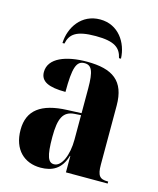

<svg xmlns="http://www.w3.org/2000/svg" viewBox="-116 -846 772 938"><g transform="rotate(15 270.5 -377.5)"><path d="M125 -606H135C145 -655 175 -681 274 -681C371 -681 400 -655 411 -606H421C418 -686 367 -765 274 -765C180 -765 128 -686 125 -606ZM178 10C237 10 283 -13 303 -83H305V0H516V-10H513C473 -10 460 -25 460 -81V-379C460 -504 395 -549 265 -549C160 -549 74 -517 74 -446C74 -398 116 -379 201 -379C201 -501 214 -539 255 -539C291 -539 304 -512 304 -424V-299L232 -296C102 -291 37 -243 37 -144C37 -43 97 10 178 10ZM238 -23C209 -23 196 -51 196 -150C196 -245 215 -283 272 -287L304 -289V-165C304 -88 277 -23 238 -23Z"/></g></svg>

Font: Noto Serif Display Condensed ExtraBold
Style: Regular
Weight: 800
Width: 3
Designer: Monotype Design Team
Foundry: Monotype Imaging Inc.
Version: Version 2.009